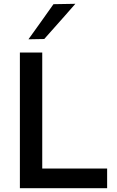

<svg xmlns="http://www.w3.org/2000/svg" viewBox="-20 -989 615 1009"><path d="M84.5 0Q84.5 -59 84.5 -113.5Q84.5 -168 84.5 -234.5V-474.5Q84.5 -542.5 84.5 -598Q84.5 -653.5 84.5 -713H202Q202 -653.5 202 -598Q202 -542.5 202 -474.5V-253Q202 -186.5 202 -131.8Q202 -77 202 -18.5L159.5 -103.5H293.5Q348.5 -103.5 390.8 -103.5Q433 -103.5 469 -103.5Q505 -103.5 543 -103.5V0ZM129.5 -782.5Q163 -829 195.8 -875Q228.5 -921 261 -967L376 -969Q348 -937 320.8 -906Q293.5 -875 266.2 -844.5Q239 -814 212.5 -784Z"/></svg>

Font: Commissioner Thin Medium
Style: Regular
Weight: 500
Version: Version 1.000